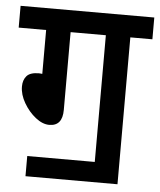

<svg xmlns="http://www.w3.org/2000/svg" viewBox="-48 -664 593 711"><g transform="rotate(5 248.5 -308.5)"><path d="M73 -70H324V-541H193V-252Q193 -192 144 -192Q119 -192 93 -212.5Q67 -233 49 -264Q31 -295 31 -325Q31 -349 44 -364Q57 -379 90 -379L102 -378V-541H0V-622H497V-541H415V5H73Z"/></g></svg>

Font: Noto Sans Condensed Medium
Style: Italic
Weight: 500
Width: 3
Italic angle: -12°
Designer: Monotype Design Team
Foundry: Monotype Imaging Inc.
Version: Version 2.013; ttfautohint (v1.8.4.7-5d5b)